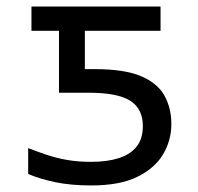

<svg xmlns="http://www.w3.org/2000/svg" viewBox="-20 -556 603 586"><path d="M259 10Q196 10 148.5 0Q101 -10 66 -25V-104Q92 -94 121 -84Q150 -74 184 -68Q218 -62 258 -62Q306 -62 341.5 -73Q377 -84 396.5 -108Q416 -132 416 -171Q416 -224 377.5 -248.5Q339 -273 250 -273H160V-462H76V-536H470V-462H239V-345H269Q360 -345 410.5 -323.5Q461 -302 482 -264Q503 -226 503 -177Q503 -128 478 -85.5Q453 -43 399.5 -16.5Q346 10 259 10Z"/></svg>

Font: Noto Sans Mono SemiCondensed
Style: Regular
Weight: 400
Width: 4
Designer: Monotype Design Team
Foundry: Monotype Imaging Inc.
Version: Version 2.010